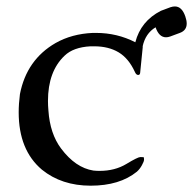

<svg xmlns="http://www.w3.org/2000/svg" viewBox="-20 -570 606 602"><path d="M404.3 -437.5Q421.4 -503.9 484.4 -536.1L514.6 -547.4Q522 -549.8 528.3 -549.8Q550.3 -549.8 561 -518.6Q565.4 -505.9 565.4 -496.1Q565.4 -474.6 543.9 -466.8L513.7 -455.6Q506.8 -453.1 500.5 -453.1Q478.5 -453.1 467.8 -484.4Q436 -465.3 427.2 -424.3Q427.7 -423.8 427.7 -423.8L419.4 -341.3Q418.5 -335 413.6 -335Q413.1 -335 412.6 -335Q406.7 -335.4 402.8 -344.7Q383.3 -387.2 351.8 -406Q320.3 -424.8 275.4 -424.8H263.7Q210 -421.9 182.6 -395.5Q130.4 -346.2 130.4 -253.4Q130.4 -239.3 131.8 -223.6Q136.7 -150.9 171.4 -104.5Q216.8 -43.9 272.9 -35.2Q282.7 -34.2 292 -34.2Q340.3 -34.2 376.2 -55.9Q412.1 -77.6 420.2 -77.6Q428.2 -77.6 430.7 -77.1Q431.6 -74.7 431.6 -69.3Q431.6 -64 425 -52Q418.5 -40 409.2 -31.7Q355 12.2 264.2 12.2Q173.3 12.2 111.3 -38.1Q38.6 -99.6 38.6 -217.8Q38.6 -244.6 42.5 -274.9Q63.5 -382.8 154.3 -435.1Q205.1 -463.9 271 -466.8H281.2Q347.2 -466.8 404.3 -437.5Z"/></svg>

Font: Caudex
Style: Regular
Weight: 400
Version: Version 1.04